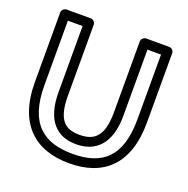

<svg xmlns="http://www.w3.org/2000/svg" viewBox="-128 -799 935 957"><g transform="rotate(20 340.0 -321.0)"><path d="M90 -287V-629H168V-278C168 -127 237 -64 338 -64C440 -64 512 -127 512 -278V-629H584V-287C584 -83 493 -13 338 -13C184 -13 90 -84 90 -287ZM40 -287C40 -60 160 37 338 37C517 37 634 -61 634 -287V-654C634 -665 625 -679 610 -679H487C476 -679 462 -669 462 -654V-278C462 -145 412 -114 338 -114C265 -114 218 -145 218 -278V-654C218 -665 208 -679 193 -679H65C54 -679 40 -669 40 -654Z"/></g></svg>

Font: Falling Sky
Style: ExtOu
Weight: 400
Designer: Paul D. Hunt
Foundry: Adobe Systems Incorporated
Version: Version 1.02